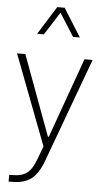

<svg xmlns="http://www.w3.org/2000/svg" viewBox="-64 -808 578 1080"><g transform="rotate(5 224.5 -268.5)"><path d="M256.3 -769H214.4L114.7 -609.9H152.8L235.4 -739.3L317.4 -609.9H356ZM205.6 18.6 179.7 87.9C149.4 170.4 118.2 194.3 39.1 194.3H27.3V232.4H45.4C91.8 232.4 128.9 222.2 155.8 201.2C182.6 180.2 205.1 145 223.1 94.7L438.5 -490.2H392.6L230.5 -38.1H225.6L58.6 -490.2H11.7Z"/></g></svg>

Font: Estedad ExtraLight
Style: Regular
Weight: 200
Designer: Amin Abedi
Version: Version 7.3